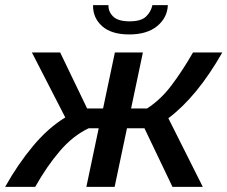

<svg xmlns="http://www.w3.org/2000/svg" viewBox="-57 -727 885 747"><path d="M-37 0Q13 -89 72 -159.5Q131 -230 197 -270L67 -523H177L282 -305H344L390 -523H499L453 -305H515Q567 -338 609.5 -394Q652 -450 694 -523H808Q710 -351 598 -267L732 0H614L505 -228H437L389 0H279L327 -228H288Q227 -199 176 -139.5Q125 -80 80 0ZM446 -593Q376 -593 340 -625.5Q304 -658 305 -707H365Q364 -682 383 -663Q402 -644 447 -644Q491 -644 510.5 -662Q530 -680 536 -707H596Q594 -658 554.5 -625.5Q515 -593 446 -593Z"/></svg>

Font: Raleway SemiBold
Style: Italic
Weight: 600
Italic angle: -12°
Designer: Matt McInerney, Pablo Impallari, Rodrigo Fuenzalida
Foundry: Matt McInerney, Pablo Impallari, Rodrigo Fuenzalida
Version: Version 4.026